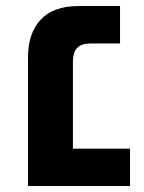

<svg xmlns="http://www.w3.org/2000/svg" viewBox="-20 -623 483 643"><path d="M73.8 0V-431Q73.8 -511.2 116.1 -557Q158.5 -602.8 243.5 -602.8H382V-477.5H284.5Q253.8 -477.5 239 -463.1Q224.2 -448.8 224.2 -416V-125.2H415.5V0Z"/></svg>

Font: Noto Sans Hebrew Light
Style: Regular
Weight: 100
Version: Version 3.000